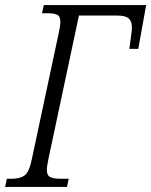

<svg xmlns="http://www.w3.org/2000/svg" viewBox="-45 -734 594 754"><path d="M-25 0 -18 -32H0Q34 -32 52 -45.5Q70 -59 80 -109L186 -606Q192 -633 192 -648Q192 -670 179.5 -676Q167 -682 142 -682H120L127 -714H529L498 -542H463L470 -595Q473 -614 473 -626Q473 -650 460.5 -661.5Q448 -673 414 -673H265L145 -109Q139 -81 139 -66Q139 -45 152.5 -38.5Q166 -32 192 -32H225L218 0Z"/></svg>

Font: Noto Serif Condensed Light
Style: Italic
Weight: 300
Width: 3
Italic angle: -12°
Designer: Monotype Design Team
Foundry: Monotype Imaging Inc.
Version: Version 2.014; ttfautohint (v1.8.4.7-5d5b)